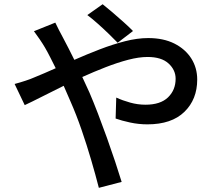

<svg xmlns="http://www.w3.org/2000/svg" viewBox="-20 -839 1040 917"><path d="M542 -634.8Q523.4 -653.8 497.6 -679Q471.7 -704.1 444.8 -727.8Q418 -751.5 397 -767.1L470.2 -818.8Q486.8 -805.7 514.2 -782.5Q541.5 -759.3 569.3 -734.4Q597.2 -709.5 615.2 -690.9ZM49.8 -438Q75.7 -444.8 101.6 -453.4Q127.4 -461.9 140.1 -467.8Q164.6 -477.5 190.9 -489Q217.3 -500.5 246.1 -513.2Q232.4 -540.5 219.7 -565.7Q207 -590.8 194.8 -611.8Q185.1 -628.4 169.9 -650.9Q154.8 -673.3 142.1 -689.9L244.1 -731Q250 -718.3 261.7 -695.3Q273.4 -672.4 280.8 -659.2Q293.9 -634.8 307.4 -608.2Q320.8 -581.5 335 -553.2Q395 -579.6 456.5 -603.3Q518.1 -627 577.1 -642.1Q636.2 -657.2 688 -657.2Q760.7 -657.2 813 -630.9Q865.2 -604.5 893.6 -559.8Q921.9 -515.1 921.9 -459Q921.9 -364.3 860.6 -304.7Q799.3 -245.1 684.1 -245.1Q642.1 -245.1 601.3 -253.9Q560.5 -262.7 532.2 -272.9L535.2 -373Q565.9 -358.9 602.1 -348.9Q638.2 -338.9 674.8 -338.9Q746.1 -338.9 782.5 -374Q818.8 -409.2 818.8 -462.9Q818.8 -504.9 784.9 -535.9Q751 -566.9 685.1 -566.9Q643.6 -566.9 592.3 -553.5Q541 -540 485.1 -518.3Q429.2 -496.6 373 -471.2L407.2 -397Q426.3 -352.5 447.8 -296.6Q469.2 -240.7 490.5 -181.4Q511.7 -122.1 530 -67.1Q548.3 -12.2 561 29.8L452.1 58.1Q436.5 -2.9 415.5 -74.7Q394.5 -146.5 369.6 -218.8Q344.7 -291 316.9 -354L284.2 -429.2Q227.5 -401.4 179.2 -376.7Q130.9 -352.1 98.1 -336.9Z"/></svg>

Font: Source Han Sans CN Medium
Style: Regular
Weight: 500
Designer: Ryoko NISHIZUKA  (kana, bopomofo & ideographs); Paul D. Hunt (Latin, Greek & Cyrillic); Sandoll Communications , Soo-you
Foundry: Adobe
Version: Version 2.004;hotconv 1.0.118;makeotfexe 2.5.65603